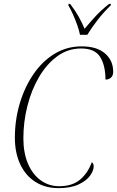

<svg xmlns="http://www.w3.org/2000/svg" viewBox="-20 -964 606 994"><path d="M283 10Q214 10 163 -22.5Q112 -55 84.5 -114Q57 -173 57 -251Q57 -343 82 -427.5Q107 -512 152.5 -579Q198 -646 261.5 -685Q325 -724 403 -724Q481 -724 523.5 -687.5Q566 -651 566 -592Q566 -573 555 -562.5Q544 -552 526 -552Q526 -625 498.5 -669Q471 -713 400 -713Q332 -713 277 -673Q222 -633 182.5 -566Q143 -499 122 -416Q101 -333 101 -248Q101 -173 124.5 -117.5Q148 -62 190 -31Q232 0 287 0Q354 0 394.5 -34Q435 -68 455 -124Q465 -118 465 -103Q465 -80 445.5 -53.5Q426 -27 385.5 -8.5Q345 10 283 10ZM394 -784Q390 -806 380 -834Q370 -862 358 -889Q346 -916 334 -936L335 -944H343Q369 -910 386 -880Q403 -850 418 -815Q442 -844 472.5 -877.5Q503 -911 545 -944H554L553 -936Q515 -899 484.5 -859.5Q454 -820 432 -784Z"/></svg>

Font: Noto Serif Display SemiCondensed ExtraLight
Style: Italic
Weight: 200
Width: 4
Italic angle: -12°
Designer: Monotype Design Team
Foundry: Monotype Imaging Inc.
Version: Version 2.009